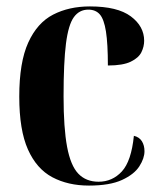

<svg xmlns="http://www.w3.org/2000/svg" viewBox="-20 -568 501 598"><path d="M257 10Q192 10 143 -16Q94 -42 67 -102.5Q40 -163 40 -267Q40 -374 68 -435.5Q96 -497 145.5 -522.5Q195 -548 260 -548Q346 -548 387.5 -517Q429 -486 429 -441Q429 -423 420.5 -405.5Q412 -388 387.5 -376Q363 -364 316 -364Q316 -432 310 -470Q304 -508 291 -523Q278 -538 255 -538Q227 -538 210 -514.5Q193 -491 185.5 -432.5Q178 -374 178 -268Q178 -169 189 -110.5Q200 -52 224 -27Q248 -2 287 -2Q330 -2 359.5 -34Q389 -66 397 -145Q414 -141 422 -128Q430 -115 430 -97Q430 -75 414 -50Q398 -25 360 -7.5Q322 10 257 10Z"/></svg>

Font: Noto Serif Display Condensed
Style: Bold
Weight: 700
Width: 3
Designer: Monotype Design Team
Foundry: Monotype Imaging Inc.
Version: Version 2.009